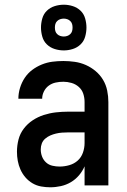

<svg xmlns="http://www.w3.org/2000/svg" viewBox="-20 -787 540 815"><path d="M193 8Q174 8 154.5 4.5Q135 1 118 -9Q101 -19 88 -34Q75 -49 67 -67Q59 -85 55.5 -104Q52 -123 52 -143Q52 -169 58.5 -194.5Q65 -220 81 -241Q97 -262 119 -276.5Q141 -291 166 -299Q191 -307 217 -310Q243 -313 269 -313H339V-354Q339 -372 333.5 -389Q328 -406 314.5 -418Q301 -430 283.5 -435Q266 -440 249 -440Q232 -440 216 -436.5Q200 -433 187 -423.5Q174 -414 166.5 -399Q159 -384 159 -368H58Q58 -391 65 -414Q72 -437 85 -456.5Q98 -476 116.5 -490Q135 -504 157 -513Q179 -522 202 -525Q225 -528 249 -528Q273 -528 297.5 -524.5Q322 -521 344.5 -511Q367 -501 386 -485Q405 -469 417.5 -448Q430 -427 435 -402.5Q440 -378 440 -354V0H339V-81Q330 -60 315 -42.5Q300 -25 280.5 -13.5Q261 -2 238.5 3Q216 8 193 8ZM233 -80Q254 -80 274.5 -86Q295 -92 310 -105.5Q325 -119 332 -139Q339 -159 339 -180V-225H269Q256 -225 243 -224Q230 -223 217.5 -220Q205 -217 193.5 -212Q182 -207 172 -198.5Q162 -190 157.5 -178Q153 -166 153 -153Q153 -137 158.5 -122.5Q164 -108 175.5 -97.5Q187 -87 202.5 -83.5Q218 -80 233 -80ZM251 -573Q231 -573 212 -579Q193 -585 179 -598.5Q165 -612 159.5 -631.5Q154 -651 154 -670Q154 -689 159.5 -708.5Q165 -728 179 -741.5Q193 -755 212 -761Q231 -767 251 -767Q270 -767 289 -761Q308 -755 322 -741.5Q336 -728 341.5 -708.5Q347 -689 347 -670Q347 -651 341.5 -631.5Q336 -612 322 -598.5Q308 -585 289 -579Q270 -573 251 -573ZM251 -632Q258 -632 265.5 -634.5Q273 -637 278.5 -642.5Q284 -648 286 -655Q288 -662 288 -670Q288 -678 286 -685Q284 -692 278.5 -697.5Q273 -703 265.5 -705.5Q258 -708 251 -708Q243 -708 235.5 -705.5Q228 -703 222.5 -697.5Q217 -692 215 -685Q213 -678 213 -670Q213 -662 215 -655Q217 -648 222.5 -642.5Q228 -637 235.5 -634.5Q243 -632 251 -632Z"/></svg>

Font: Iosevka Custom Semibold
Style: Regular
Weight: 600
Designer: Belleve Invis
Foundry: Belleve Invis
Version: Version 27.0.2; ttfautohint (v1.8.4)